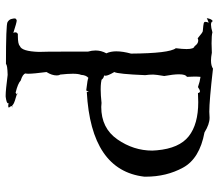

<svg xmlns="http://www.w3.org/2000/svg" viewBox="-67 -706 771 677"><g transform="rotate(90 318.5 -367.5)"><path d="M321 -2Q344 -5 344 -10L343 -12L353 -11Q359 -11 359 -13V-14Q354 -20 354 -23Q354 -26 359 -26Q357 -24 355 -24Q353 -24 348 -28.5Q343 -33 307 -43H309Q313 -43 313 -42Q313 -41 307 -37Q274 -45 264 -55Q241 -62 239 -72Q240 -75 240 -82Q240 -100 234 -146Q246 -165 246 -182Q246 -190 243 -194Q240 -221 240 -239Q240 -259 244 -268Q245 -286 255 -294Q255 -291 299 -286Q303 -295 304 -295V-288Q581 -303 603 -491V-496Q603 -569 571 -627.5Q539 -686 447 -703Q418 -721 395 -721L374 -720Q335 -720 222 -733Q212 -726 193 -726Q182 -726 166 -729L133 -728Q104 -728 94 -731Q77 -726 67 -726Q57 -726 55 -732Q47 -730 44 -711Q45 -712 60 -718Q57 -711 57 -706Q57 -702 61.5 -700.5Q66 -699 90 -697Q94 -697 115 -679Q119 -681 123 -681Q134 -681 143 -668Q153 -666 153 -640Q153 -625 150 -602Q168 -579 169 -444Q161 -415 161 -392Q161 -372 168 -357Q158 -339 158 -319Q158 -306 162 -292V-210Q162 -140 163 -119Q161 -58 142 -52Q136 -45 107 -45H100Q94 -42 94 -36Q94 -33 96 -29Q59 -41 52 -41L50 -40Q45 -39 45 -33Q45 -30 47 -22Q49 -14 58 -8.5Q67 -3 206 -3Q208 -8 244 -9Q299 -2 315 -2ZM295 -337Q269 -337 255 -342L262 -339Q256 -348 246 -349Q247 -351 247 -354Q247 -363 234 -385Q241 -397 245 -494Q243 -508 243 -521V-523Q243 -531 248 -561Q242 -594 242 -613Q242 -637 251 -641L250 -668Q250 -680 251 -689Q267 -687 287 -680Q297 -687 302 -687Q307 -687 308 -680L340 -681Q418 -681 460.5 -647.5Q503 -614 510 -535L511 -519Q511 -453 471.5 -396Q432 -339 357 -339L343 -340Q315 -337 295 -337Z"/></g></svg>

Font: Xiaobo Songti 小帛宋体
Style: Regular
Weight: 400
Version: Version 1.501;March 17, 2024;FontCreator 14.0.0.2814 64-bit